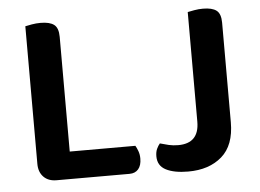

<svg xmlns="http://www.w3.org/2000/svg" viewBox="-47 -675 1013 749"><g transform="rotate(-5 459.0 -301.0)"><path d="M146 2Q114 2 95.5 -17Q77 -36 77 -68V-607Q85 -609 102.5 -612Q120 -615 137 -615Q173 -615 190 -602Q207 -589 207 -554V-105H464Q469 -97 474 -83.5Q479 -70 479 -54Q479 -27 466.5 -12.5Q454 2 432 2ZM843 -164Q843 -74 793 -30.5Q743 13 661 13Q606 13 574 -3.5Q542 -20 542 -57Q542 -74 547.5 -86Q553 -98 560 -106Q577 -101 594 -97Q611 -93 631 -93Q713 -93 713 -178V-607Q722 -609 739 -612Q756 -615 773 -615Q809 -615 826 -602Q843 -589 843 -554Z"/></g></svg>

Font: Baloo Tammudu 2 SemiBold
Style: Regular
Weight: 600
Designer: Maithili Shingre, Omkar Shende and Ek Type
Foundry: Ek Type
Version: Version 1.640;hotconv 1.0.111;makeotfexe 2.5.65597; ttfautoh